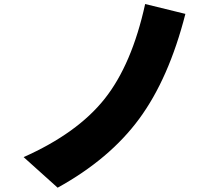

<svg xmlns="http://www.w3.org/2000/svg" viewBox="-20 -832 1040 932"><path d="M94.7 -69.3Q355.5 -185.5 487.8 -352.1Q620.1 -518.6 684.6 -812.5L879.9 -764.6Q799.8 -451.2 656.2 -255.9Q512.7 -60.5 259.8 79.1Z"/></svg>

Font: GenEi M Gothic v2 Black
Style: Regular
Weight: 900
Version: Version 2.0